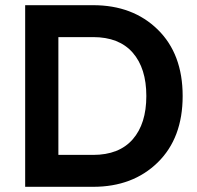

<svg xmlns="http://www.w3.org/2000/svg" viewBox="-20 -720 760 740"><path d="M339 0H77V-700H339Q492 -700 588 -606Q684 -512 684 -350Q684 -188 588 -94Q492 0 339 0ZM339 -577H205V-123H339Q439 -123 491.5 -183Q544 -243 544 -350Q544 -457 491.5 -517Q439 -577 339 -577Z"/></svg>

Font: Cabin
Style: Bold
Weight: 700
Designer: Pablo Impallari
Foundry: Pablo Impallari. www.impallari.com Igino Marini. www.ikern.com
Version: Version 1.005